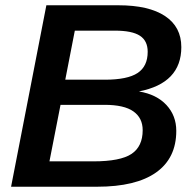

<svg xmlns="http://www.w3.org/2000/svg" viewBox="-20 -708 744 728"><path d="M648.4 -211.9Q648.4 -108.4 572 -54.2Q495.6 0 348.1 0H22L155.8 -688H428.7Q544.4 -688 606 -647Q667.5 -606 667.5 -529.3Q667.5 -392.6 506.8 -361.3Q573.7 -350.1 611.1 -309.8Q648.4 -269.5 648.4 -211.9ZM227.5 -405.8H377.4Q463.4 -405.8 501.7 -431.2Q540 -456.5 540 -511.7Q540 -553.2 510.5 -572.5Q481 -591.8 415.5 -591.8H263.7ZM167.5 -96.2H334Q436.5 -96.2 478.8 -124.5Q521 -152.8 521 -214.4Q521 -260.7 485.8 -285.6Q450.7 -310.5 376.5 -310.5H209.5Z"/></svg>

Font: Arimo SemiBold
Style: Italic
Weight: 600
Italic angle: -12°
Version: Version 1.33